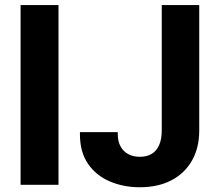

<svg xmlns="http://www.w3.org/2000/svg" viewBox="-20 -748 890 777"><path d="M216.8 -727.5V0H63.3V-727.5ZM545.9 9.8Q480.2 9.8 424.9 -13.6Q369.6 -36.9 336.6 -84.5Q303.5 -132 303.5 -204.9V-213.3H456.6V-204.9Q456.6 -176.2 467.8 -155.6Q478.9 -135.1 499 -124.3Q519.1 -113.5 545.9 -113.5Q574.3 -113.5 594.2 -125.5Q614.1 -137.6 624.3 -161.4Q634.6 -185.3 634.6 -219.9V-727.5H786.3V-219.9Q786.3 -149.7 756.8 -98Q727.3 -46.4 673.5 -18.3Q619.6 9.8 545.9 9.8Z"/></svg>

Font: Inter V
Style: 
Weight: 400
Designer: Rasmus Andersson
Foundry: rsms
Version: Version 4.000;git-a3f224843